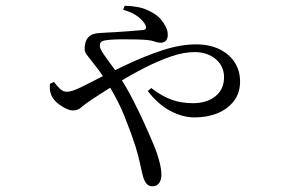

<svg xmlns="http://www.w3.org/2000/svg" viewBox="-20 -591 1040 679"><path d="M415.5 -556.5 421 -570.6Q470.7 -569.6 502.3 -555.1Q533.8 -540.6 548.1 -523.3Q559.7 -509.7 566.5 -496Q573.3 -482.3 573.3 -467.7Q573.3 -454 566.6 -446.9Q559.9 -439.9 548.1 -439.9Q538.2 -439.9 526.6 -444.1Q515.1 -448.3 500.7 -449.5Q486.8 -450.9 462.6 -451.5Q438.4 -452 412.2 -452Q386.1 -452 364.1 -449.9Q347.6 -448.5 340.3 -444.7Q333.1 -440.9 333.1 -428.5Q333.1 -419.5 344.7 -402Q356.4 -384.5 371.9 -364Q387.5 -343.5 399.5 -325Q427.1 -283 449.9 -238.5Q472.7 -194 491.4 -152.6Q510.1 -111.2 524.1 -77.7Q535.5 -50.9 543.1 -22Q550.8 6.9 550.8 27.1Q550.8 45.5 542.5 56.7Q534.2 67.9 518.8 67.9Q507.4 67.9 499.9 60.3Q492.3 52.7 486.6 36Q482.6 21.9 476.4 -7.5Q470.2 -36.9 459.3 -72.9Q445.2 -117.2 421.3 -177.3Q397.4 -237.4 359.9 -296.8Q342.8 -324.5 330.3 -341.5Q317.7 -358.4 306.5 -372.1Q295.3 -386.7 285.7 -399Q276.2 -411.2 280.7 -433Q283.6 -449.5 291.4 -458.1Q299.1 -466.7 309.3 -470.2Q319.5 -473.7 330.2 -474Q340.8 -474.3 349.7 -475.3Q392.4 -477.3 431.2 -480.3Q470 -483.3 485.5 -484.8Q501.5 -486.4 494.1 -502.8Q487.8 -516.1 468.8 -531.4Q449.8 -546.7 415.5 -556.5ZM170.8 -301.3Q180.2 -288.5 191.5 -277.5Q202.8 -266.6 215.8 -266.6Q228.6 -266.6 246.2 -273.6Q263.7 -280.7 282.9 -290.7Q354.5 -327.8 423.2 -360.3Q491.9 -392.8 555.3 -413.5Q618.6 -434.1 672.9 -434.1Q720.5 -434.1 755.7 -417.1Q791 -400 810 -370.4Q829 -340.7 829 -302.9Q829 -262.5 807.5 -234.2Q785.9 -205.8 749.9 -190.8Q713.8 -175.8 668.3 -175.8Q625.5 -175.8 582.2 -198.8Q538.8 -221.7 502.7 -269.1L514.9 -279.6Q552 -251.2 586 -238.7Q620.1 -226.1 662.4 -226.1Q711.2 -226.1 741.7 -250.5Q772.3 -274.9 772.3 -317.8Q772.3 -357.5 742.6 -382.2Q712.8 -406.8 668.7 -406.8Q630 -406.8 585.2 -391.5Q540.3 -376.1 492.4 -351.7Q444.4 -327.3 397 -298Q349.5 -268.6 305.5 -239.6Q279.6 -222.4 267.3 -211.4Q255 -200.4 238.2 -200.4Q222.1 -200.4 199.6 -214.5Q177.1 -228.6 166.7 -244.6Q160.4 -254.3 157.8 -265.7Q155.2 -277.1 156.5 -294.3Z"/></svg>

Font: Noto Serif KR
Style: Regular
Weight: 200
Designer: Ryoko NISHIZUKA 西塚涼子 (kana & ideographs); Frank Grießhammer (Latin, Greek & Cyrillic); Wenlong ZHANG 张文龙 (bopomofo); San
Foundry: Adobe
Version: Version 2.001;hotconv 1.1.0;makeotfexe 2.6.0